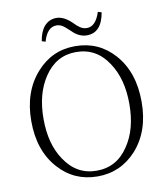

<svg xmlns="http://www.w3.org/2000/svg" viewBox="-98 -998 955 1095"><g transform="rotate(-10 379.5 -450.5)"><path d="M379 15C469 15 544 -19 605 -86C668 -157 699 -248 699 -361C699 -476 668 -568 605 -639C545 -706 470 -739 379 -739C290 -739 215 -705 155 -637C92 -566 60 -474 60 -361C60 -247 91 -155 154 -85C214 -18 289 15 379 15ZM379 -18C302 -18 241 -52 195 -121C152 -184 131 -264 131 -361C131 -458 152 -538 195 -602C241 -671 302 -705 379 -705C457 -705 519 -671 564 -602C607 -538 628 -458 628 -361C628 -264 607 -184 564 -121C519 -52 457 -18 379 -18ZM458 -788C515 -788 550 -826 563 -903L542 -909C525 -856 500 -829 465 -829C451 -829 438 -833 425 -842C417 -847 406 -857 391 -872L390 -873C360 -902 331 -916 302 -916C274 -916 251 -905 232 -884C215 -864 204 -836 198 -800L219 -793C234 -847 260 -874 296 -874C309 -874 321 -870 332 -863C339 -858 350 -850 363 -837C367 -834 370 -831 372 -829C398 -802 427 -788 458 -788Z"/></g></svg>

Font: AllPunType ExtraLight
Style: Regular
Weight: 280
Version: 1.0